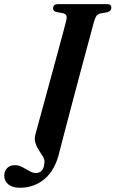

<svg xmlns="http://www.w3.org/2000/svg" viewBox="-99 -720 557 926"><path d="M353 -610.5Q350.5 -600.5 341 -565.8Q331.5 -531 317.8 -479.8Q304 -428.5 288 -368.8Q272 -309 256 -248.5Q240 -188 226 -134.8Q212 -81.5 202 -43.2Q192 -5 188.5 9.5Q168 99.5 116.8 142.5Q65.5 185.5 -2.5 185.5Q-40.5 185.5 -59.8 168.2Q-79 151 -78.5 126.5Q-78.5 105.5 -64.8 91Q-51 76.5 -27 76.5Q-8.5 76.5 9 86Q26.5 95.5 43 105Q59.5 114.5 75 114.5Q91.5 114.5 102.8 102.2Q114 90 115.5 60.5Q116 47.5 107.2 33.5Q98.5 19.5 88 3.8Q77.5 -12 71.8 -30.8Q66 -49.5 72 -72.5Q76.5 -89 88 -131.2Q99.5 -173.5 115.2 -231Q131 -288.5 147.8 -350.5Q164.5 -412.5 179.8 -468.2Q195 -524 205.5 -563.5Q216 -603 219 -615Q224.5 -636 221.5 -644Q218.5 -652 206 -656L171 -662.5Q156.5 -668 157 -679.5Q157 -700 181 -700H418Q429.5 -700 433.8 -695.2Q438 -690.5 438 -682.5Q437.5 -667.5 421 -661.5L383 -654.5Q372 -651 366 -643Q360 -635 353 -610.5Z"/></svg>

Font: Fraunces 144pt S050 SemiBold
Style: Italic
Weight: 600
Italic angle: -16°
Version: Version 1.000; ttfautohint (v1.8.3)